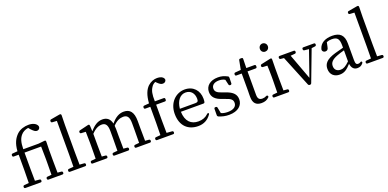

<svg xmlns="http://www.w3.org/2000/svg" viewBox="-4 -1765 5518 2728"><g transform="rotate(-20 2755.5 -400.5)"><path d="M36 -16V-13C36 0 43 7 56 7H284C297 7 304 0 304 -13V-16C304 -28 297 -36 285 -37L217 -43C216 -104 215 -167 215 -228V-470H466C468 -419 469 -367 469 -295V-228C469 -177 468 -98 467 -43L404 -37C392 -36 385 -28 385 -16V-13C385 0 392 7 405 7H614C627 7 634 0 634 -13V-16C634 -28 627 -36 615 -37L558 -42C557 -98 556 -176 556 -228V-379L559 -508C559 -518 557 -524 553 -528C549 -531 543 -531 533 -530L444 -521H215C216 -626 235 -680 270 -722C295 -753 335 -775 383 -782L411 -749C443 -716 464 -700 487 -700C510 -700 527 -712 533 -734C535 -743 535 -749 532 -758C516 -799 464 -822 402 -822C341 -822 273 -804 224 -758C172 -707 135 -640 127 -522L52 -516C40 -515 33 -507 33 -495V-490C33 -477 40 -470 53 -470H127V-228C127 -167 126 -104 124 -43L55 -37C43 -36 36 -28 36 -16Z M709 -16V-13C709 0 716 7 729 7H958C971 7 978 0 978 -13V-16C978 -28 971 -36 959 -37L891 -42C890 -100 889 -173 889 -228V-640L892 -786C892 -796 890 -802 885 -806C880 -810 873 -810 863 -808L732 -785C720 -783 714 -776 714 -764V-760C714 -748 721 -741 733 -740L801 -736V-228C801 -173 800 -100 799 -43L728 -37C716 -36 709 -28 709 -16Z M1053 -16V-13C1053 0 1060 7 1073 7H1281C1294 7 1301 0 1301 -13V-16C1301 -28 1294 -36 1282 -37L1227 -42C1226 -98 1225 -176 1225 -228V-386C1281 -447 1334 -469 1381 -469C1436 -469 1466 -435 1466 -340V-228C1466 -175 1465 -98 1464 -43L1402 -37C1390 -36 1383 -28 1383 -16V-13C1383 0 1390 7 1403 7H1609C1622 7 1629 0 1629 -13V-16C1629 -28 1622 -36 1610 -37L1554 -42C1553 -97 1552 -175 1552 -228V-340C1552 -359 1551 -375 1549 -390C1604 -450 1658 -469 1704 -469C1763 -469 1794 -438 1794 -340V-228C1794 -175 1793 -98 1792 -43L1730 -37C1718 -36 1711 -28 1711 -16V-13C1711 0 1718 7 1731 7H1938C1951 7 1958 0 1958 -13V-16C1958 -28 1951 -36 1939 -37L1882 -42C1881 -97 1880 -175 1880 -228V-342C1880 -479 1828 -535 1737 -535C1669 -535 1607 -502 1544 -425C1526 -504 1479 -535 1414 -535C1346 -535 1287 -499 1224 -425L1220 -508C1219 -519 1217 -524 1213 -528C1209 -531 1203 -532 1192 -529L1064 -498C1053 -495 1047 -488 1047 -476V-474C1047 -462 1054 -455 1066 -454L1134 -450C1136 -402 1137 -353 1137 -288V-228C1137 -177 1136 -98 1135 -43L1072 -37C1060 -36 1053 -28 1053 -16Z M2026 -16V-13C2026 0 2033 7 2046 7H2288C2301 7 2308 0 2308 -13V-16C2308 -28 2301 -36 2289 -37L2207 -43C2206 -104 2205 -167 2205 -228V-470H2337C2350 -470 2357 -477 2357 -490V-501C2357 -514 2350 -521 2337 -521H2204C2201 -630 2213 -681 2244 -727C2256 -748 2277 -767 2304 -778L2321 -761C2352 -731 2371 -718 2398 -718C2423 -718 2442 -731 2448 -753C2450 -762 2449 -768 2445 -777C2429 -809 2389 -822 2346 -822C2297 -822 2250 -805 2205 -765C2156 -717 2125 -644 2116 -522L2042 -516C2030 -515 2023 -507 2023 -495V-490C2023 -477 2030 -470 2043 -470H2117V-228C2117 -167 2116 -104 2114 -43L2045 -37C2033 -36 2026 -28 2026 -16Z M2666 21C2751 21 2815 -15 2862 -81C2869 -91 2869 -98 2862 -104C2856 -109 2848 -106 2839 -97C2802 -61 2754 -41 2691 -41C2581 -41 2506 -107 2501 -255H2841C2852 -255 2861 -260 2863 -272C2866 -286 2867 -303 2867 -322C2867 -444 2787 -535 2658 -535C2526 -535 2408 -428 2408 -256C2408 -69 2518 21 2666 21ZM2502 -300C2513 -418 2574 -490 2655 -490C2737 -490 2782 -430 2782 -349C2782 -314 2773 -300 2736 -300Z M3133 21C3268 21 3341 -47 3341 -138C3341 -212 3298 -259 3200 -294L3149 -312C3073 -337 3047 -361 3047 -406C3047 -453 3084 -489 3161 -489C3194 -489 3223 -482 3250 -466L3268 -388C3271 -377 3278 -371 3290 -371H3292C3304 -371 3313 -379 3313 -391L3315 -474C3315 -486 3312 -493 3302 -498C3254 -523 3215 -535 3161 -535C3040 -535 2971 -471 2971 -382C2971 -302 3024 -258 3103 -230L3155 -211C3240 -184 3262 -159 3262 -114C3262 -62 3219 -24 3129 -24C3087 -24 3054 -31 3028 -44L3011 -131C3009 -143 3002 -149 2990 -149H2984C2971 -149 2964 -142 2964 -129L2963 -35C2963 -23 2968 -16 2978 -11C3029 10 3074 21 3133 21Z M3623 21C3671 21 3707 8 3737 -22C3745 -30 3745 -39 3739 -47C3733 -54 3724 -55 3713 -49C3695 -40 3678 -35 3655 -35C3609 -35 3587 -58 3587 -117V-470H3709C3722 -470 3729 -477 3729 -490V-501C3729 -514 3722 -521 3709 -521H3587L3590 -657C3590 -671 3584 -677 3571 -677H3551C3539 -677 3532 -671 3530 -659L3504 -523L3419 -516C3407 -515 3400 -507 3400 -495V-490C3400 -477 3407 -470 3420 -470H3499V-204C3499 -186 3499 -171 3498 -157V-116C3498 -23 3540 21 3623 21Z M3799 -16V-13C3799 0 3806 7 3819 7H4029C4042 7 4049 0 4049 -13V-16C4049 -28 4042 -36 4030 -37L3974 -42C3973 -98 3972 -176 3972 -228V-379L3974 -508C3974 -518 3972 -524 3968 -528C3964 -531 3958 -531 3948 -529L3811 -499C3800 -496 3793 -489 3793 -477V-475C3793 -463 3801 -455 3813 -454L3880 -451C3882 -402 3884 -351 3884 -287V-228C3884 -177 3883 -98 3881 -43L3818 -37C3806 -36 3799 -28 3799 -16ZM3861 -709C3861 -671 3889 -648 3920 -648C3951 -648 3981 -671 3981 -709C3981 -747 3951 -771 3920 -771C3889 -771 3861 -746 3861 -709Z M4304 -521H4091C4078 -521 4071 -514 4071 -501V-497C4071 -485 4078 -477 4090 -476L4139 -471L4329 -4C4333 6 4341 12 4352 12H4357C4368 12 4376 6 4380 -4L4556 -469L4609 -476C4621 -478 4628 -485 4628 -497V-501C4628 -514 4621 -521 4608 -521H4450C4437 -521 4430 -514 4430 -501V-497C4430 -485 4437 -477 4449 -476L4516 -469L4382 -84L4239 -470L4305 -476C4317 -477 4324 -485 4324 -497V-501C4324 -514 4317 -521 4304 -521Z M4803 21C4876 21 4917 -11 4979 -78C4988 -15 5019 20 5072 20C5108 20 5135 9 5158 -21C5166 -31 5165 -40 5159 -46C5152 -53 5145 -50 5135 -43C5125 -37 5116 -34 5104 -34C5074 -34 5063 -49 5063 -109V-354C5063 -482 5005 -535 4889 -535C4779 -535 4704 -491 4682 -411C4679 -402 4679 -396 4682 -386C4690 -367 4706 -358 4725 -358C4749 -358 4768 -369 4774 -409L4788 -476C4812 -486 4838 -491 4864 -491C4945 -491 4977 -463 4977 -357V-323C4935 -312 4889 -300 4847 -288C4714 -249 4665 -196 4665 -115C4665 -26 4726 21 4803 21ZM4750 -127C4750 -177 4780 -216 4866 -248C4896 -260 4935 -272 4977 -283V-116C4919 -59 4881 -40 4842 -40C4785 -40 4750 -71 4750 -127Z M5208 -16V-13C5208 0 5215 7 5228 7H5457C5470 7 5477 0 5477 -13V-16C5477 -28 5470 -36 5458 -37L5390 -42C5389 -100 5388 -173 5388 -228V-640L5391 -786C5391 -796 5389 -802 5384 -806C5379 -810 5372 -810 5362 -808L5231 -785C5219 -783 5213 -776 5213 -764V-760C5213 -748 5220 -741 5232 -740L5300 -736V-228C5300 -173 5299 -100 5298 -43L5227 -37C5215 -36 5208 -28 5208 -16Z"/></g></svg>

Font: 寒蝉锦书宋 Text
Style: Regular
Weight: 400
Designer: 寒蝉锦书宋{Warren} 思源宋体{Ryoko NISHIZUKA 西塚涼子 (kana & ideographs); Frank Grießhammer (Latin, Greek & Cyrillic); Wenlong ZHANG 
Foundry: Adobe & ChillType
Version: Version 2.000;Glyphs 3.1.1 (3135)